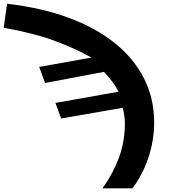

<svg xmlns="http://www.w3.org/2000/svg" viewBox="-84 -767 920 1021"><path d="M620.1 234.4H460.9Q516.1 158.2 548.1 72.5Q580.1 -13.2 580.1 -111.3Q580.1 -129.9 576.9 -152.8Q573.7 -175.8 568.4 -193.8L241.2 -136.7L210.9 -219.7L546.4 -279.3Q532.2 -307.6 512.5 -333.7Q492.7 -359.9 468.3 -384.8L155.8 -325.7L124.5 -411.1L402.3 -460.9Q322.8 -506.3 209.5 -548.8Q96.2 -591.3 -64.5 -619.1L-46.4 -747.1Q134.8 -726.1 279.3 -673.1Q423.8 -620.1 525.9 -538.3Q627.9 -456.5 681.9 -349.9Q735.8 -243.2 735.8 -115.2Q735.8 -20 704.8 72Q673.8 164.1 620.1 234.4Z"/></svg>

Font: Lunasima
Style: Bold
Weight: 700
Designer: The DocRepair Project, Monotype Design Team
Foundry: Google
Version: Version 2.009